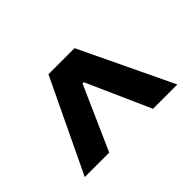

<svg xmlns="http://www.w3.org/2000/svg" viewBox="-70 -859 610 610"><g transform="rotate(-45 235.5 -554.0)"><path d="M223.1 -651.4H248.5V-612.8H223.1ZM27.8 -397.5 177.2 -710H294.4L443.8 -397.5H334.5L232.4 -627H239.3L137.7 -397.5Z"/></g></svg>

Font: Inter Cardless Tabular Bold
Style: Bold
Weight: 700
Designer: Rasmus Andersson
Foundry: rsms
Version: Version 4.000;git-4fc901f